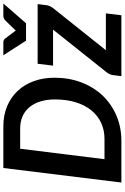

<svg xmlns="http://www.w3.org/2000/svg" viewBox="186 -950 763 1176"><g transform="rotate(-90 568.0 -361.5)"><path d="M680.5 -410Q680.5 -320 651.5 -244.5Q622.5 -169 570.8 -114.8Q519 -60.5 448 -30.2Q377 0 293 0H38.5L127.5 -723H382.5Q451.5 -723 506.8 -699.5Q562 -676 600.5 -634.5Q639 -593 659.8 -535.5Q680.5 -478 680.5 -410ZM547.5 -407Q547.5 -455.5 535.5 -495Q523.5 -534.5 500.8 -562.2Q478 -590 445 -605Q412 -620 369.5 -620H245.5L181.5 -103.5H306Q360.5 -103.5 405 -124.5Q449.5 -145.5 481.2 -184.8Q513 -224 530.2 -280.2Q547.5 -336.5 547.5 -407ZM1131.5 -513 1125 -462Q1124 -449 1118 -436.8Q1112 -424.5 1105 -416L849 -95H1074.5L1063 0H690L696.5 -51.5Q697 -60 702.5 -72Q708 -84 716.5 -94L975 -418.5H754.5L766 -513ZM1135 -723 1014 -584H907.5L818 -723H896.5Q903.5 -723 909.5 -720.5Q915.5 -718 918.5 -714.5L960.5 -659Q965 -654 969 -646.5Q972 -650 975 -653.2Q978 -656.5 980.5 -659L1035 -714.5Q1039 -717.5 1045.8 -720.2Q1052.5 -723 1059.5 -723Z"/></g></svg>

Font: Lato 2
Style: Bold Italic
Weight: 700
Italic angle: -7°
Designer: Lukasz Dziedzic with Adam Twardoch and Botio Nikoltchev
Foundry: tyPoland Lukasz Dziedzic
Version: Version 2.015; 2015-08-06; http://www.latofonts.com/